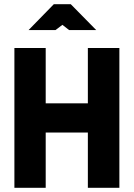

<svg xmlns="http://www.w3.org/2000/svg" viewBox="-20 -900 640 920"><path d="M49 -670V0H199V-265H401V0H552V-670H401V-405H199V-670ZM117 -756H246L279 -781L311 -756H441L319 -880H238Z"/></svg>

Font: LT Wave Mono Black
Style: Regular
Weight: 900
Designer: Daniel Lyons
Version: Version 2.5 (Glyphs App)